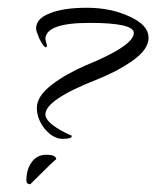

<svg xmlns="http://www.w3.org/2000/svg" viewBox="-20 -450 403 495"><path d="M141 -92Q118 -92 96 -117Q75 -143 75 -172Q75 -202 114 -232Q134 -247 155.5 -259Q177 -271 200 -281Q325 -332 325 -365Q325 -391 211 -391Q97 -391 97 -349L101 -333Q101 -328 98 -328Q93 -328 82 -349Q73 -370 73 -376Q73 -402 107 -415Q142 -430 204 -430Q266 -430 315 -407Q363 -385 363 -353Q363 -322 321 -293Q301 -279 278 -267Q255 -255 230 -245Q97 -193 97 -155Q97 -134 148 -108Q160 -102 162.5 -101.5Q165 -101 165 -99Q165 -92 141 -92ZM58 25Q48 25 48 15Q48 -12 61 -31Q75 -51 99 -51Q125 -51 125 -39Q125 -42 58 25Z"/></svg>

Font: Qwigley
Style: Regular
Weight: 400
Designer: Robert E. Leuschke
Foundry: Robert E. Leuschke
Version: Version 1.010; ttfautohint (v1.8.3)